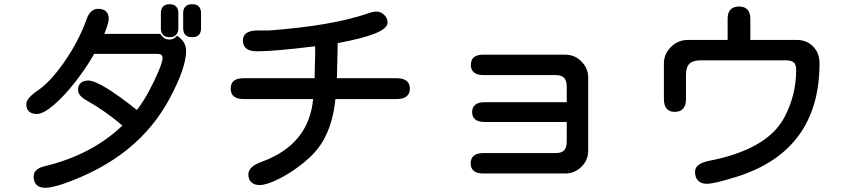

<svg xmlns="http://www.w3.org/2000/svg" viewBox="-20 -811 4040 913"><path d="M396 -331Q351 -355 351 -383Q351 -404 363.5 -416Q376 -428 400 -428Q455 -428 631 -288Q660 -325 688 -377Q716 -429 734.5 -473.5Q753 -518 753 -534Q753 -546 747 -550.5Q741 -555 726 -555H428Q390 -488 338 -421.5Q286 -355 236 -312Q186 -269 155 -269Q131 -269 118 -281Q105 -293 105 -316Q105 -342 154 -377Q216 -417 284 -514Q352 -611 391 -717Q408 -769 447 -769Q471 -769 484 -757Q497 -745 497 -723Q497 -701 476 -650H742Q752 -635 762 -629Q772 -623 786 -623Q797 -623 805 -627Q813 -631 822 -641Q865 -613 865 -569Q865 -490 789 -347Q713 -203 586.5 -101Q460 1 279 64Q224 82 195 82Q168 82 154 68Q140 54 140 28Q140 -9 194 -21Q417 -75 562 -214Q484 -281 396 -331ZM745 -749Q745 -769 755.5 -780Q766 -791 787 -791Q807 -791 817.5 -780Q828 -769 828 -749V-677Q828 -657 817.5 -645.5Q807 -634 787 -634Q766 -634 755.5 -645Q745 -656 745 -677ZM851 -749Q851 -769 862 -780Q873 -791 894 -791Q915 -791 925.5 -780Q936 -769 936 -749V-677Q936 -656 925.5 -645Q915 -634 894 -634Q851 -634 851 -677Z M1582 -439H1867Q1897 -439 1913 -426.5Q1929 -414 1929 -390Q1929 -365 1913 -352.5Q1897 -340 1867 -340H1575Q1563 -219 1513 -136Q1481 -83 1422.5 -36Q1364 11 1305.5 40Q1247 69 1215 69Q1189 69 1175 55.5Q1161 42 1161 18Q1161 -20 1228 -43Q1449 -125 1469 -340H1138Q1077 -340 1077 -390Q1077 -439 1138 -439H1476L1479 -572L1478 -591Q1285 -567 1202 -567Q1135 -567 1135 -619Q1135 -642 1152.5 -654Q1170 -666 1203 -666H1258Q1556 -688 1726 -746Q1753 -756 1770 -756Q1790 -756 1806.5 -740.5Q1823 -725 1823 -704Q1823 -676 1764 -652Q1705 -628 1586 -606Z M2675 -231H2284Q2255 -231 2240 -243Q2225 -255 2225 -278Q2225 -301 2240 -313Q2255 -325 2284 -325H2675V-398Q2675 -428 2662.5 -441Q2650 -454 2621 -454H2277Q2249 -454 2234 -466.5Q2219 -479 2219 -502Q2219 -551 2277 -551H2668Q2713 -551 2745 -518.5Q2777 -486 2777 -442V-95Q2777 -49 2744.5 -17.5Q2712 14 2668 14H2277Q2248 14 2233 1.5Q2218 -11 2218 -34Q2218 -58 2233 -70.5Q2248 -83 2277 -83H2621Q2650 -83 2662.5 -96Q2675 -109 2675 -139Z M3495 -780Q3521 -780 3534.5 -765Q3548 -750 3548 -722V-621H3770Q3816 -621 3846.5 -590Q3877 -559 3877 -510Q3877 -97 3488 28Q3377 63 3341 63Q3314 63 3299.5 48Q3285 33 3285 6Q3285 -33 3351 -46Q3623 -99 3706 -246Q3766 -354 3766 -479Q3766 -503 3755 -513.5Q3744 -524 3718 -524H3310Q3275 -524 3258.5 -508Q3242 -492 3242 -456V-339Q3242 -310 3228.5 -294.5Q3215 -279 3188 -279Q3163 -279 3150 -294.5Q3137 -310 3137 -339V-510Q3137 -557 3175 -592Q3206 -621 3252 -621H3440V-722Q3440 -780 3495 -780Z"/></svg>

Font: 寒蝉全圆体 Bold
Style: Regular
Weight: 700
Designer: Warren2060
      Designed by Motoya company      

      [Varela Round]
      Joe Prince(Latin component); Avraham Cornf
Foundry: ChillType
Version: Version 3.200